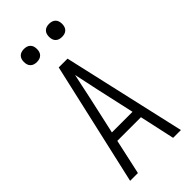

<svg xmlns="http://www.w3.org/2000/svg" viewBox="-290 -1013 1080 1080"><g transform="rotate(-45 250.0 -473.5)"><path d="M48 0 215 -735H285L452 0H390L344 -210H156L110 0ZM168 -265H332L282 -490Q274 -528 266 -565.5Q258 -603 250 -640Q242 -603 234 -565.5Q226 -528 218 -490ZM350 -843Q339 -843 329 -846Q319 -849 311.5 -856.5Q304 -864 301 -874Q298 -884 298 -895Q298 -906 301 -916Q304 -926 311.5 -933.5Q319 -941 329 -944Q339 -947 350 -947Q361 -947 371 -944Q381 -941 388.5 -933.5Q396 -926 399 -916Q402 -906 402 -895Q402 -884 399 -874Q396 -864 388.5 -856.5Q381 -849 371 -846Q361 -843 350 -843ZM150 -843Q139 -843 129 -846Q119 -849 111.5 -856.5Q104 -864 101 -874Q98 -884 98 -895Q98 -906 101 -916Q104 -926 111.5 -933.5Q119 -941 129 -944Q139 -947 150 -947Q161 -947 171 -944Q181 -941 188.5 -933.5Q196 -926 199 -916Q202 -906 202 -895Q202 -884 199 -874Q196 -864 188.5 -856.5Q181 -849 171 -846Q161 -843 150 -843Z"/></g></svg>

Font: Iosevka Term Light
Style: Regular
Weight: 300
Monospace: yes
Designer: Belleve Invis
Foundry: Belleve Invis
Version: Version 9.0.1; ttfautohint (v1.8.3)